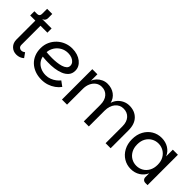

<svg xmlns="http://www.w3.org/2000/svg" viewBox="122 -1567 2454 2454"><g transform="rotate(45 1349.0 -339.5)"><path d="M253 7Q196 7 157.5 -31.5Q119 -70 119 -133V-473H26V-549H337V-473H212V-129Q212 -103 226.5 -89Q241 -75 261 -75Q276 -75 288.5 -80.5Q301 -86 312 -95L357 -32Q336 -13 310 -3Q284 7 253 7ZM75 -509V-549Q96 -549 107.5 -560.5Q119 -572 119 -594V-686H212V-610Q212 -596 206.5 -583Q201 -570 190 -561Q179 -552 164 -549Z M706 7Q642 7 588.5 -13Q535 -33 496 -69.5Q457 -106 436 -157Q415 -208 415 -271Q415 -333 438.5 -385Q462 -437 502.5 -475.5Q543 -514 595.5 -535Q648 -556 705 -556Q756 -556 798 -542.5Q840 -529 870.5 -505Q901 -481 917.5 -450Q934 -419 934 -382Q934 -330 905 -295.5Q876 -261 828 -241.5Q780 -222 722.5 -214.5Q665 -207 607 -209Q591 -209 572 -210Q553 -211 537 -212.5Q521 -214 512 -215Q518 -176 544 -143Q570 -110 612 -91Q654 -72 706 -72Q746 -72 782.5 -86Q819 -100 847.5 -122Q876 -144 894 -167L962 -117Q936 -81 897 -53Q858 -25 810 -9Q762 7 706 7ZM609 -285Q649 -285 690 -289.5Q731 -294 766 -304.5Q801 -315 822.5 -334Q844 -353 844 -381Q844 -409 826.5 -430.5Q809 -452 778.5 -464.5Q748 -477 710 -477Q653 -477 607.5 -450.5Q562 -424 535.5 -381Q509 -338 506 -290Q524 -288 550.5 -286.5Q577 -285 609 -285Z M1073 0V-549H1165V-432Q1177 -466 1203.5 -494Q1230 -522 1266.5 -539Q1303 -556 1344 -556Q1420 -556 1473.5 -516.5Q1527 -477 1543 -410Q1555 -452 1583 -484.5Q1611 -517 1651.5 -536.5Q1692 -556 1739 -556Q1836 -556 1894.5 -495.5Q1953 -435 1953 -324V0H1862V-303Q1862 -385 1821 -430.5Q1780 -476 1713 -476Q1645 -476 1602 -423.5Q1559 -371 1559 -284V0H1468V-299Q1468 -382 1427 -429Q1386 -476 1319 -476Q1274 -476 1239.5 -451.5Q1205 -427 1185 -383.5Q1165 -340 1165 -284V0Z M2321 7Q2250 7 2191.5 -28.5Q2133 -64 2098.5 -127.5Q2064 -191 2064 -275Q2064 -359 2098.5 -422.5Q2133 -486 2191.5 -521Q2250 -556 2321 -556Q2394 -556 2449 -521.5Q2504 -487 2528 -428V-549H2620V0H2582Q2557 0 2542.5 -15Q2528 -30 2528 -54V-122Q2503 -63 2447.5 -28Q2392 7 2321 7ZM2343 -73Q2393 -73 2435 -97Q2477 -121 2502.5 -166.5Q2528 -212 2528 -275Q2528 -339 2502.5 -383.5Q2477 -428 2435 -452Q2393 -476 2343 -476Q2293 -476 2251 -452Q2209 -428 2183.5 -383.5Q2158 -339 2158 -275Q2158 -212 2183.5 -166.5Q2209 -121 2251 -97Q2293 -73 2343 -73Z"/></g></svg>

Font: Parkinsans
Style: Regular
Weight: 400
Designer: Red Stone, Indian Type Foundry
Foundry: Indian Type Foundry
Version: Version 1.000